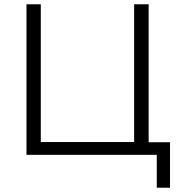

<svg xmlns="http://www.w3.org/2000/svg" viewBox="-20 -725 845 899"><path d="M714 154V0H104V-705H171V-60H608V-705H676V-59H776V154Z"/></svg>

Font: Nunito Sans 9pt Light
Style: Regular
Weight: 300
Version: Version 3.101;gftools[0.9.27]